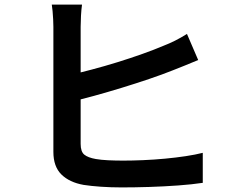

<svg xmlns="http://www.w3.org/2000/svg" viewBox="-20 -802 1040 838"><path d="M338 -782Q335 -761 333.5 -733.5Q332 -706 332 -685Q332 -671 332 -633Q332 -595 332 -543.5Q332 -492 332 -435Q332 -378 332 -325.5Q332 -273 332 -233Q332 -193 332 -174Q332 -140 348 -127Q364 -114 398 -108Q421 -104 452.5 -102.5Q484 -101 518 -101Q557 -101 604.5 -103Q652 -105 700 -109.5Q748 -114 791 -120.5Q834 -127 865 -135V-4Q819 3 757 7.5Q695 12 631 14Q567 16 511 16Q464 16 420.5 13Q377 10 345 5Q283 -6 248 -40.5Q213 -75 213 -139Q213 -166 213 -212.5Q213 -259 213 -315.5Q213 -372 213 -430.5Q213 -489 213 -541.5Q213 -594 213 -632Q213 -670 213 -685Q213 -700 212 -718Q211 -736 209.5 -753.5Q208 -771 206 -782ZM279 -473Q326 -484 381 -498.5Q436 -513 492.5 -530.5Q549 -548 601 -566.5Q653 -585 693 -602Q719 -612 744 -624.5Q769 -637 796 -654L845 -540Q818 -529 788 -516.5Q758 -504 734 -495Q689 -477 631.5 -457.5Q574 -438 512 -419Q450 -400 390 -383.5Q330 -367 280 -356Z"/></svg>

Font: Noto Sans SC Thin SemiBold
Style: Regular
Weight: 600
Version: Version 2.004-H2;hotconv 1.0.118;makeotfexe 2.5.65603